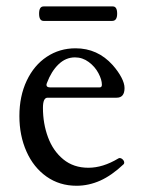

<svg xmlns="http://www.w3.org/2000/svg" viewBox="-20 -578 449 609"><path d="M41.5 -210Q41.5 -272.9 64.7 -322Q87.9 -371.1 128.4 -397.9Q168.9 -424.8 219.7 -424.8Q289.6 -424.8 337.4 -371.6Q355 -351.6 365 -332.5Q375 -313.5 375 -298.8Q375 -268.1 350.1 -268.1H130.9Q116.2 -268.1 116.2 -235.8Q116.2 -186 132.3 -142.6Q148.4 -99.1 180.9 -72.5Q213.4 -45.9 260.3 -45.9Q306.2 -45.9 355 -75.2Q357.4 -76.7 359.4 -76.7Q364.7 -76.7 369.4 -72Q374 -67.4 374 -62Q374 -59.1 372.1 -57.1Q334.5 -21.5 297.9 -5.1Q261.2 11.2 222.7 11.2Q168.9 11.2 127.7 -17.8Q86.4 -46.9 64 -97.4Q41.5 -147.9 41.5 -210ZM295.9 -300.8Q303.2 -300.8 303.2 -309.1Q303.2 -325.2 292.2 -345.9Q281.2 -366.7 261.5 -381.3Q241.7 -396 217.8 -396Q188.5 -396 165.5 -373.8Q142.6 -351.6 128.9 -314.9Q127.4 -311.5 127.4 -308.6Q127.4 -300.8 139.2 -300.8ZM118.2 -511.7Q104 -511.7 104 -534.7Q104 -557.6 118.2 -557.6H337.9Q351.6 -557.6 351.6 -534.7Q351.6 -511.7 335.9 -511.7Z"/></svg>

Font: JuniusX
Style: Regular
Weight: 400
Designer: Peter S. Baker
Foundry: Briery Creek Software
Version: Version 1.004